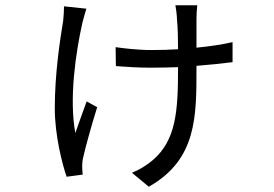

<svg xmlns="http://www.w3.org/2000/svg" viewBox="-20 -619 1040 729"><path d="M308 -586 223 -595C223 -581 222 -561 220 -541C208 -469 188 -339 188 -208C188 -106 216 3 233 52L294 44C293 36 292 21 292 12C292 4 293 -11 296 -22C305 -63 331 -155 349 -212L309 -234C295 -194 277 -147 266 -114C242 -243 267 -418 293 -533C297 -549 303 -571 308 -586ZM419 -440 420 -368C459 -365 506 -362 552 -362C589 -362 624 -363 656 -364V-362C656 -198 649 -87 560 -11C538 8 507 27 481 37L545 90C727 -13 726 -175 726 -362V-369C778 -373 823 -378 863 -383V-459C824 -450 777 -443 726 -438V-546C726 -563 727 -582 729 -599H646C648 -590 652 -559 652 -545C655 -517 656 -473 656 -432C623 -430 589 -429 554 -429C503 -429 445 -436 419 -440Z"/></svg>

Font: Noto Sans Mono CJK SC
Style: Regular
Weight: 400
Designer: Ryoko NISHIZUKA 西塚涼子 (kana, bopomofo & ideographs); Paul D. Hunt (Latin, Greek & Cyrillic); Sandoll Communications 산돌커뮤니
Foundry: Adobe
Version: Version 2.004;hotconv 1.0.118;makeotfexe 2.5.65603